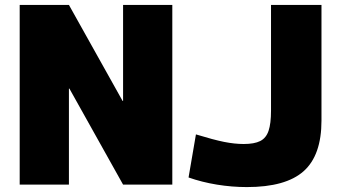

<svg xmlns="http://www.w3.org/2000/svg" viewBox="-20 -750 1380 780"><path d="M60 0V-730H260L478 -340H480V-730H680V0H480L262 -390H260V0ZM983 10Q922 10 861 0Q800 -10 746 -29L776 -204Q848 -182 890.5 -173.5Q933 -165 970 -165Q1013 -165 1037 -177Q1061 -189 1071 -218.5Q1081 -248 1081 -300V-730H1286V-260Q1286 -119 1213.5 -54.5Q1141 10 983 10Z"/></svg>

Font: M PLUS 1 Black
Style: Regular
Weight: 900
Designer: Coji Morishita
Foundry: UNDERFOREST DESIGN
Version: Version 1.001